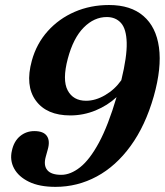

<svg xmlns="http://www.w3.org/2000/svg" viewBox="-20 -733 657 766"><path d="M201.5 12.5Q137 12.5 95.5 -7.8Q54 -28 36.2 -61Q18.5 -94 27.5 -132Q35.5 -169.5 60 -189.8Q84.5 -210 117 -210Q153.5 -210 167 -190.5Q180.5 -171 170.5 -136.5L162.5 -107.5Q153 -73 168.8 -54.2Q184.5 -35.5 224.5 -35.5Q261.5 -35.5 299.8 -65.8Q338 -96 374.8 -164Q411.5 -232 445 -345.5Q409 -312 360.8 -292.2Q312.5 -272.5 260.5 -272.5Q166 -272.5 122.8 -331.8Q79.5 -391 107 -491Q125.5 -558.5 170.2 -608.5Q215 -658.5 278 -685.8Q341 -713 415 -713Q501.5 -713 552.2 -669.2Q603 -625.5 614.2 -544Q625.5 -462.5 593.5 -349Q560 -231.5 501.2 -150.8Q442.5 -70 365.8 -28.8Q289 12.5 201.5 12.5ZM250.5 -499Q228 -414 250 -372.5Q272 -331 323.5 -331Q361 -331 399.5 -353.5Q438 -376 464 -413Q487 -507.5 485.5 -562.5Q484 -617.5 462.8 -641.2Q441.5 -665 406 -665Q355.5 -665 314 -623.2Q272.5 -581.5 250.5 -499Z"/></svg>

Font: Fraunces 72pt S050 SemiBold
Style: Italic
Weight: 600
Italic angle: -16°
Version: Version 1.000; ttfautohint (v1.8.3)